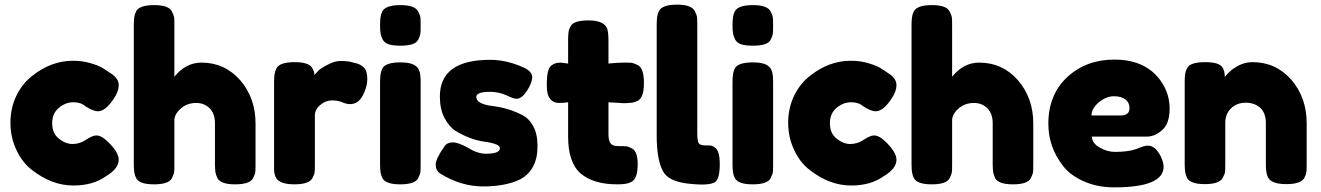

<svg xmlns="http://www.w3.org/2000/svg" viewBox="-20 -795 5695 828"><path d="M205 -264Q205 -306 234 -330Q262 -354 297 -354Q329 -354 348 -337Q382 -315 402 -315Q435 -315 471 -370Q492 -401 492 -428Q492 -453 466 -473Q459 -478 438 -492L422 -502Q406 -512 369 -523Q335 -533 295 -533Q200 -533 118 -467Q76 -434 51 -383Q25 -329 25 -266Q25 -202 51 -148Q76 -94 118 -62Q203 5 297 5Q381 5 437 -35Q492 -68 492 -106Q492 -129 469 -158Q425 -211 396 -211Q379 -211 352 -193Q324 -174 293 -174Q262 -174 233 -198Q205 -220 205 -264Z M849 -525Q781 -525 732 -464V-685Q732 -712 731 -720Q730 -728 721 -746Q707 -773 645 -773Q581 -773 567 -746Q561 -735 559 -721Q557 -705 557 -686V-88Q557 -67 559 -53Q561 -39 567 -27Q581 0 644 0Q707 0 721 -26Q730 -44 731 -53Q732 -60 732 -87V-281Q736 -308 763 -330Q790 -351 826 -351Q861 -351 884 -328Q907 -305 907 -264V-89Q907 -69 909 -53Q911 -41 918 -26Q933 0 994 0Q1057 0 1071 -26Q1080 -44 1081 -53Q1082 -60 1082 -87V-263Q1082 -372 1016 -449Q949 -525 849 -525Z M1520 -521Q1499 -527 1485 -530Q1463 -532 1446 -532Q1423 -532 1391 -515Q1360 -499 1351 -488Q1339 -476 1336 -471Q1336 -487 1325 -504Q1310 -527 1250 -527Q1186 -527 1172 -500Q1166 -489 1164 -475Q1162 -459 1162 -440V-89V-60Q1164 -30 1180 -17Q1202 0 1249 0Q1312 0 1327 -26Q1336 -44 1337 -53Q1338 -60 1338 -87V-297Q1338 -324 1362 -343Q1384 -362 1412 -362Q1438 -362 1456 -354Q1474 -346 1490 -346Q1525 -346 1545 -384Q1564 -421 1564 -454Q1564 -486 1552 -501Q1537 -516 1520 -521Z M1619 -88Q1619 -67 1621 -53Q1623 -39 1629 -27Q1643 0 1706 0Q1769 0 1783 -26Q1792 -44 1793 -53Q1794 -60 1794 -87V-437Q1794 -459 1793 -466Q1791 -496 1775 -509Q1755 -526 1707 -526Q1643 -526 1629 -500Q1623 -488 1621 -474Q1619 -458 1619 -439ZM1784 -625Q1791 -638 1793 -651Q1794 -658 1794 -685Q1794 -712 1793 -720Q1792 -728 1783 -746Q1769 -773 1707 -773Q1643 -773 1629 -746Q1623 -735 1621 -721Q1619 -705 1619 -686Q1619 -666 1621 -652Q1623 -640 1630 -625Q1638 -610 1656 -604Q1675 -598 1707 -598Q1737 -598 1757 -604Q1777 -610 1784 -625Z M1878 -47Q1967 9 2064 9Q2161 9 2224 -22Q2260 -41 2279 -77Q2298 -112 2298 -165Q2298 -218 2279 -252Q2260 -286 2230 -300Q2171 -330 2102 -338Q2034 -347 2034 -377Q2034 -399 2093 -399Q2131 -399 2164 -384Q2195 -369 2208 -369Q2230 -369 2253 -404Q2275 -438 2275 -463Q2275 -486 2240 -503Q2166 -537 2094 -537Q1877 -537 1877 -379Q1877 -325 1896 -288Q1916 -249 1944 -231Q2006 -193 2069 -184Q2136 -175 2136 -156Q2136 -132 2075 -132Q2040 -132 1999 -157Q1957 -181 1933 -181Q1908 -181 1897 -164Q1859 -111 1859 -85Q1859 -59 1878 -47Z M2669 -350Q2688 -350 2704 -352Q2718 -354 2730 -360Q2757 -374 2757 -437Q2757 -500 2731 -514Q2713 -523 2705 -524Q2697 -525 2671 -525Q2643 -525 2604 -521V-619Q2604 -652 2599 -670Q2586 -707 2518 -707Q2454 -707 2441 -682Q2433 -668 2432 -658Q2430 -644 2430 -624V-521L2397 -525Q2373 -525 2357 -512Q2348 -504 2343 -486Q2338 -464 2338 -426Q2338 -385 2353 -368Q2367 -351 2389 -351Q2411 -351 2430 -354V-206Q2430 -94 2484 -47Q2539 0 2642 0Q2660 0 2676 -2Q2690 -4 2702 -10Q2730 -23 2730 -87Q2730 -140 2707 -154Q2691 -163 2681 -164Q2672 -165 2645 -165Q2621 -165 2613 -177Q2604 -189 2604 -216V-354Z M2812 -211Q2812 -104 2840 -55Q2862 -15 2940 -4Q3038 8 3064 -10Q3084 -24 3084 -87Q3084 -144 3064 -158Q3053 -166 3047 -167Q3042 -168 3020 -168Q2999 -168 2993 -178Q2987 -187 2987 -223V-686Q2987 -713 2986 -721Q2985 -730 2976 -748Q2961 -775 2900 -775Q2836 -775 2822 -748Q2816 -736 2814 -722Q2812 -706 2812 -687Z M3139 -88Q3139 -67 3141 -53Q3143 -39 3149 -27Q3163 0 3226 0Q3289 0 3303 -26Q3312 -44 3313 -53Q3314 -60 3314 -87V-437Q3314 -459 3313 -466Q3311 -496 3295 -509Q3275 -526 3227 -526Q3163 -526 3149 -500Q3143 -488 3141 -474Q3139 -458 3139 -439ZM3304 -625Q3311 -638 3313 -651Q3314 -658 3314 -685Q3314 -712 3313 -720Q3312 -728 3303 -746Q3289 -773 3227 -773Q3163 -773 3149 -746Q3143 -735 3141 -721Q3139 -705 3139 -686Q3139 -666 3141 -652Q3143 -640 3150 -625Q3158 -610 3176 -604Q3195 -598 3227 -598Q3257 -598 3277 -604Q3297 -610 3304 -625Z M3559 -264Q3559 -306 3588 -330Q3616 -354 3651 -354Q3683 -354 3702 -337Q3736 -315 3756 -315Q3789 -315 3825 -370Q3846 -401 3846 -428Q3846 -453 3820 -473Q3813 -478 3792 -492L3776 -502Q3760 -512 3723 -523Q3689 -533 3649 -533Q3554 -533 3472 -467Q3430 -434 3405 -383Q3379 -329 3379 -266Q3379 -202 3405 -148Q3430 -94 3472 -62Q3557 5 3651 5Q3735 5 3791 -35Q3846 -68 3846 -106Q3846 -129 3823 -158Q3779 -211 3750 -211Q3733 -211 3706 -193Q3678 -174 3647 -174Q3616 -174 3587 -198Q3559 -220 3559 -264Z M4203 -525Q4135 -525 4086 -464V-685Q4086 -712 4085 -720Q4084 -728 4075 -746Q4061 -773 3999 -773Q3935 -773 3921 -746Q3915 -735 3913 -721Q3911 -705 3911 -686V-88Q3911 -67 3913 -53Q3915 -39 3921 -27Q3935 0 3998 0Q4061 0 4075 -26Q4084 -44 4085 -53Q4086 -60 4086 -87V-281Q4090 -308 4117 -330Q4144 -351 4180 -351Q4215 -351 4238 -328Q4261 -305 4261 -264V-89Q4261 -69 4263 -53Q4265 -41 4272 -26Q4287 0 4348 0Q4411 0 4425 -26Q4434 -44 4435 -53Q4436 -60 4436 -87V-263Q4436 -372 4370 -449Q4303 -525 4203 -525Z M5024 -327Q5024 -388 4990 -440Q4925 -538 4786 -538Q4664 -538 4583 -463Q4501 -387 4501 -261Q4501 -161 4564 -80Q4595 -39 4654 -13Q4712 13 4785 13Q4998 13 4998 -76Q4998 -96 4985 -122Q4962 -167 4930 -167Q4915 -167 4890 -156L4879 -152Q4846 -140 4788 -140Q4754 -140 4722 -159Q4689 -178 4689 -206H4926Q4962 -206 4994 -236Q5024 -264 5024 -327ZM4687 -297Q4687 -327 4719 -354Q4751 -380 4784 -380Q4815 -380 4834 -366Q4851 -352 4851 -329Q4851 -297 4813 -297Z M5382 -527Q5342 -527 5307 -504Q5293 -496 5280 -483Q5265 -468 5262 -463Q5262 -488 5252 -504Q5238 -527 5177 -527Q5113 -527 5100 -502Q5093 -489 5091 -477Q5089 -461 5089 -443V-89Q5089 -69 5091 -55Q5093 -40 5099 -28Q5113 -1 5176 -1Q5239 -1 5253 -28Q5262 -44 5263 -54Q5264 -61 5264 -88V-265Q5264 -304 5289 -328Q5313 -352 5353 -352Q5391 -352 5416 -329Q5439 -306 5439 -265V-89Q5439 -54 5445 -38Q5455 -1 5527 -1Q5591 -1 5605 -28Q5612 -41 5614 -54Q5615 -61 5615 -88V-264Q5615 -374 5549 -451Q5482 -527 5382 -527Z"/></svg>

Font: FredokaOneMacrons
Style: Regular
Weight: 500
Designer: ""
Foundry: ""
Version: ""